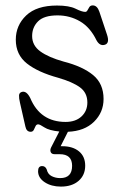

<svg xmlns="http://www.w3.org/2000/svg" viewBox="-20 -479 448 711"><path d="M223 -27.5Q260 -27.5 281.8 -47.8Q303.5 -68 303.5 -99.5Q303.5 -135.5 276.2 -155.5Q249 -175.5 195.5 -191Q120.5 -211.5 79.5 -244Q38.5 -276.5 38.5 -332Q38.5 -385 77 -421.8Q115.5 -458.5 191 -458.5Q236 -458.5 259.8 -446.8Q283.5 -435 295.5 -435Q301 -435 304 -441Q307 -447 311 -453Q315 -459 323.5 -459Q340 -459 348 -435.5L376.5 -350Q386.5 -319.5 369 -313.5Q350 -307 337.5 -329.5Q314 -378 276.2 -400Q238.5 -422 193 -422Q143 -422 121 -400Q99 -378 99 -345.5Q99 -310.5 129.5 -288.5Q160 -266.5 215.5 -251Q286 -233 324.8 -201Q363.5 -169 363.5 -112.5Q363.5 -63 328.2 -28.2Q293 6.5 231.5 9L204.5 62.5Q207.5 62.5 211 62.5Q249.5 62.5 272.5 81.5Q295.5 100.5 295.5 134.5Q295.5 169.5 271 190.8Q246.5 212 205.5 212Q170 212 145.5 195.8Q121 179.5 121 155Q121 136 136 136Q148 136 153 148.5Q157 166 171.2 173.2Q185.5 180.5 203 180.5Q247 180.5 247 135Q247 92 201 92H182.5Q171 92 167.8 84.2Q164.5 76.5 169.5 66.5L199.5 8Q161.5 4 144.5 -7.2Q127.5 -18.5 121.5 -18.5Q114.5 -18.5 111.5 -11.5Q108.5 -4.5 105 2.2Q101.5 9 93.5 9Q78 9 74 -10.5L54 -98.5Q50 -115.5 50.5 -125.5Q51 -135.5 60.5 -138.5Q78 -144 92 -116Q129 -27.5 223 -27.5Z"/></svg>

Font: Fraunces 72pt SuperSoft Light
Style: Regular
Weight: 300
Version: Version 1.000;[0bf87f6ff]